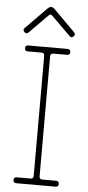

<svg xmlns="http://www.w3.org/2000/svg" viewBox="-60 -938 443 972"><g transform="rotate(5 161.0 -452.0)"><path d="M176 -45Q176 -30 191 -30H261Q276 -30 276 -15Q276 0 261 0H61Q46 0 46 -15Q46 -30 61 -30H131Q146 -30 146 -45V-655Q146 -670 131 -670H61Q46 -670 46 -685Q46 -700 61 -700H261Q276 -700 276 -685Q276 -670 261 -670H191Q176 -670 176 -655ZM57 -766Q46 -755 36 -766Q25 -776 36 -787L143 -896Q151 -904 160 -904Q169 -904 176 -897L286 -787Q296 -776 286 -766Q275 -755 265 -766L169 -861Q160 -870 151 -861Z"/></g></svg>

Font: Nixie One
Style: Regular
Weight: 400
Designer: Jovanny Lemonad
Foundry: Jovanny Lemonad
Version: Version 1.000 2011 initial release